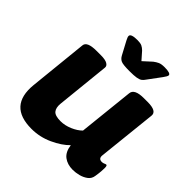

<svg xmlns="http://www.w3.org/2000/svg" viewBox="-194 -861 1013 1013"><g transform="rotate(45 312.5 -354.5)"><path d="M194 9Q22 9 39 -162L73 -493Q76 -525 146 -525H179Q212 -525 227 -516Q242 -507 240 -493L209 -193Q206 -161 219.5 -144.5Q233 -128 274 -128Q306 -128 339 -142Q372 -156 393 -177L426 -488Q429 -525 499 -525H528Q597 -525 593 -488L558 -159Q554 -130 580 -130Q589 -130 596 -133.5Q603 -137 607 -137Q614 -137 614 -118Q614 -110 613 -94.5Q612 -79 608 -54Q605 -31 587 -17.5Q569 -4 545.5 2Q522 8 501 8Q461 8 434.5 -12Q408 -32 402 -77Q369 -43 312.5 -17Q256 9 194 9ZM461 -718Q507 -718 507 -703Q507 -695 492 -675L438 -602Q431 -591 422 -584.5Q413 -578 395.5 -575Q378 -572 344 -572Q297 -572 282 -578.5Q267 -585 258 -602L219 -675Q215 -683 212.5 -689Q210 -695 210 -700Q210 -718 259 -718Q281 -718 292.5 -712.5Q304 -707 315 -696L352 -654L398 -696Q411 -706 424 -712Q437 -718 461 -718Z"/></g></svg>

Font: Asap Semi Expanded Semi Expanded ExtraBold
Style: Italic
Weight: 800
Width: 6
Italic angle: -6°
Designer: Pablo Cosgaya
Foundry: Omnibus-Type
Version: Version 3.001; ttfautohint (v1.8.4.7-5d5b)